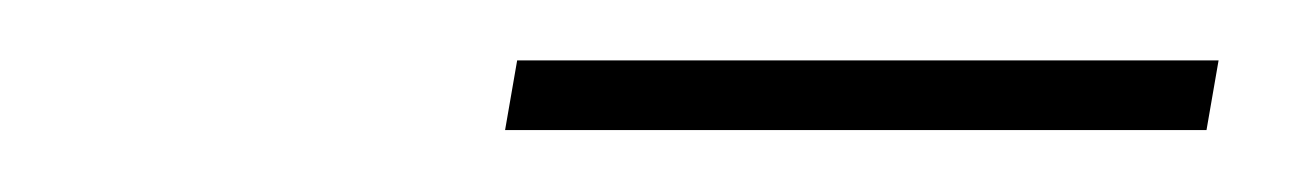

<svg xmlns="http://www.w3.org/2000/svg" viewBox="-20 -708 418 62"><path d="M373.5 -688.5 369.6 -666H143.1L147 -688.5Z"/></svg>

Font: Inter 28pt Thin
Style: Italic
Weight: 250
Italic angle: -9.3988°
Designer: Rasmus Andersson
Foundry: rsms
Version: Version 4.001;git-66647c0bb